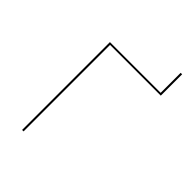

<svg xmlns="http://www.w3.org/2000/svg" viewBox="-233 -912 1017 1017"><g transform="rotate(45 275.0 -404.0)"><path d="M517 -808V-648H137V0H126V-658H506V-808Z"/></g></svg>

Font: Ysabeau Infant Hairline
Style: Regular
Weight: 100
Designer: Christian Thalmann (Catharsis Fonts)
Version: Version 0.003